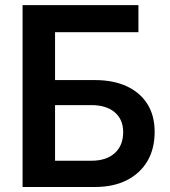

<svg xmlns="http://www.w3.org/2000/svg" viewBox="-20 -748 680 768"><path d="M70.3 0V-727.5H533.7V-619.1H200.2V-427.7H359.4Q433.1 -427.7 486.6 -403.1Q540 -378.4 569.3 -332.3Q598.6 -286.1 598.6 -220.7Q598.6 -152.8 569.6 -103.5Q540.5 -54.2 487.1 -27.1Q433.6 0 359.4 0ZM200.2 -105H344.7Q405.3 -105 439 -135.5Q472.7 -166 472.7 -219.7Q472.7 -270 439 -298.8Q405.3 -327.6 344.7 -327.6H200.2Z"/></svg>

Font: Inter 18pt SemiBold
Style: Regular
Weight: 600
Designer: Rasmus Andersson
Foundry: rsms
Version: Version 4.001;git-66647c0bb